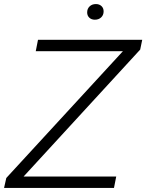

<svg xmlns="http://www.w3.org/2000/svg" viewBox="-41 -925 720 945"><path d="M-10 -49 564 -673H135L146 -729H659L649 -681L75 -56H531L520 0H-21ZM388 -864Q388 -882 400 -893.5Q412 -905 431 -905Q448 -905 458.5 -895Q469 -885 469 -869Q469 -851 457 -839.5Q445 -828 426 -828Q409 -828 398.5 -838Q388 -848 388 -864Z"/></svg>

Font: Mona Sans Light
Style: Italic
Weight: 300
Italic angle: -11.7°
Designer: Deni Anggara
Foundry: GitHub
Version: Version 2.000